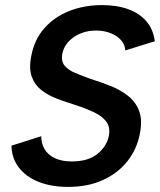

<svg xmlns="http://www.w3.org/2000/svg" viewBox="-20 -727 628 754"><path d="M142 -192Q142 -164 155 -141.5Q168 -119 195 -106Q222 -93 262 -93Q326 -93 362.5 -122.5Q399 -152 407 -192Q414 -225 399 -247Q384 -269 352.5 -284.5Q321 -300 278 -314Q239 -326 203.5 -339.5Q168 -353 142 -373.5Q116 -394 104.5 -426.5Q93 -459 103 -508Q115 -572 154.5 -616.5Q194 -661 252.5 -684Q311 -707 381 -707Q440 -707 484.5 -690.5Q529 -674 555.5 -642.5Q582 -611 588 -565L472 -529Q471 -551 456 -568.5Q441 -586 416.5 -596Q392 -606 362 -607Q329 -608 300 -597Q271 -586 251 -565.5Q231 -545 225 -518Q219 -487 233.5 -469.5Q248 -452 275.5 -440.5Q303 -429 336 -417Q375 -405 414 -389.5Q453 -374 483 -350.5Q513 -327 526.5 -291Q540 -255 529 -201Q518 -143 482 -96Q446 -49 386.5 -21Q327 7 247 7Q182 7 132.5 -12.5Q83 -32 54.5 -68.5Q26 -105 25 -155Z"/></svg>

Font: Albert Sans SemiBold
Style: Italic
Weight: 600
Italic angle: -11.25°
Designer: Andreas Rasmussen
Foundry: a.Foundry
Version: Version 1.025